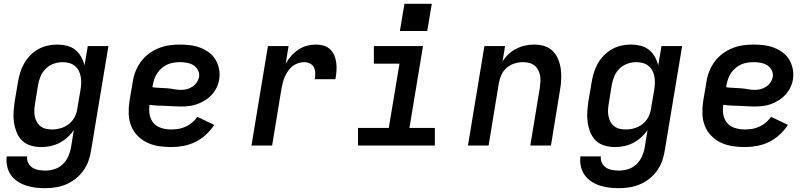

<svg xmlns="http://www.w3.org/2000/svg" viewBox="-20 -761 4240 1004"><path d="M217 223Q191 223 165.5 220Q140 217 116 209Q92 201 71.5 187.5Q51 174 37 154Q23 134 17.5 109Q12 84 15 57H122Q120 76 128 91.5Q136 107 150 116Q164 125 181.5 128Q199 131 217 131Q241 131 265 123.5Q289 116 307.5 98.5Q326 81 336.5 58Q347 35 351 12L366 -81Q352 -60 332.5 -42.5Q313 -25 290.5 -13.5Q268 -2 243.5 3Q219 8 195 8Q167 8 140.5 0Q114 -8 95.5 -26Q77 -44 67 -69Q57 -94 53 -121Q49 -148 51 -176Q53 -204 57 -232L74 -332Q78 -357 85.5 -381.5Q93 -406 106 -429Q119 -452 138 -471.5Q157 -491 180.5 -504Q204 -517 229 -522.5Q254 -528 279 -528Q305 -528 329.5 -522Q354 -516 373 -501Q392 -486 404 -464.5Q416 -443 422 -419L439 -520H547L456 27Q452 54 442.5 80.5Q433 107 416 131Q399 155 375.5 173.5Q352 192 326 203Q300 214 272 218.5Q244 223 217 223ZM253 -84Q275 -84 297.5 -90.5Q320 -97 339 -111.5Q358 -126 369.5 -147.5Q381 -169 384 -191L401 -291Q404 -309 404.5 -326.5Q405 -344 402 -360.5Q399 -377 391.5 -391.5Q384 -406 371 -416.5Q358 -427 341.5 -431.5Q325 -436 307 -436Q285 -436 261.5 -428Q238 -420 220 -402.5Q202 -385 192.5 -362.5Q183 -340 179 -317L163 -217Q160 -200 159.5 -184Q159 -168 162 -152.5Q165 -137 172.5 -123.5Q180 -110 192.5 -100.5Q205 -91 220.5 -87.5Q236 -84 253 -84Z M875 8Q842 8 809.5 3Q777 -2 749 -15.5Q721 -29 699 -51.5Q677 -74 665.5 -103.5Q654 -133 653 -166Q652 -199 657 -232L674 -332Q678 -360 688.5 -387Q699 -414 716.5 -438Q734 -462 758 -480Q782 -498 809.5 -509Q837 -520 865 -524Q893 -528 920 -528Q948 -528 975.5 -524.5Q1003 -521 1027.5 -511.5Q1052 -502 1073 -486.5Q1094 -471 1107 -449Q1120 -427 1125.5 -400Q1131 -373 1126 -345Q1123 -324 1113 -303.5Q1103 -283 1087.5 -266Q1072 -249 1052 -236.5Q1032 -224 1011 -216.5Q990 -209 968.5 -206.5Q947 -204 925 -204Q905 -204 884.5 -205.5Q864 -207 843.5 -207.5Q823 -208 802.5 -209Q782 -210 762 -213Q758 -187 762.5 -161.5Q767 -136 783 -117.5Q799 -99 824 -91.5Q849 -84 875 -84Q894 -84 913 -87Q932 -90 950.5 -98.5Q969 -107 984.5 -120Q1000 -133 1012 -150L1100 -108Q1082 -80 1056.5 -56.5Q1031 -33 1001 -18.5Q971 -4 939 2Q907 8 875 8ZM928 -291Q943 -291 958 -295Q973 -299 986.5 -308Q1000 -317 1009 -330.5Q1018 -344 1021 -358Q1024 -377 1015.5 -393.5Q1007 -410 992 -419.5Q977 -429 958.5 -432.5Q940 -436 921 -436Q905 -436 888.5 -433.5Q872 -431 856 -424Q840 -417 826.5 -405.5Q813 -394 803 -379.5Q793 -365 787.5 -349Q782 -333 779 -317L777 -305Q796 -302 815 -301.5Q834 -301 853 -299.5Q872 -298 890.5 -294.5Q909 -291 928 -291Z M1295 0 1381 -520H1489L1474 -428Q1486 -450 1503 -469Q1520 -488 1541 -502Q1562 -516 1585.5 -522Q1609 -528 1632 -528Q1654 -528 1673.5 -522Q1693 -516 1707 -502.5Q1721 -489 1728.5 -470.5Q1736 -452 1738.5 -431.5Q1741 -411 1739.5 -390Q1738 -369 1734 -347H1626Q1629 -363 1628.5 -379.5Q1628 -396 1621.5 -409Q1615 -422 1600.5 -429Q1586 -436 1570 -436Q1555 -436 1538.5 -430.5Q1522 -425 1509 -414.5Q1496 -404 1486 -389.5Q1476 -375 1469.5 -360Q1463 -345 1459 -329Q1455 -313 1452 -298L1403 0Z M1852 0V-92H2013L2069 -428H1935V-520H2192L2121 -92H2254V0ZM2071 -599 2095 -741H2238L2214 -599Z M2427 0 2513 -520H2621L2608 -440Q2621 -461 2640 -478.5Q2659 -496 2681 -507Q2703 -518 2726.5 -523Q2750 -528 2773 -528Q2801 -528 2827 -520Q2853 -512 2871 -493.5Q2889 -475 2899 -450.5Q2909 -426 2912.5 -399Q2916 -372 2914.5 -344Q2913 -316 2908 -288L2861 0H2753L2803 -303Q2805 -319 2806 -335.5Q2807 -352 2804 -367Q2801 -382 2794 -395.5Q2787 -409 2775 -418.5Q2763 -428 2747.5 -432Q2732 -436 2716 -436Q2694 -436 2672 -429.5Q2650 -423 2631.5 -408Q2613 -393 2603 -372Q2593 -351 2589 -329L2535 0Z M3217 223Q3191 223 3165.5 220Q3140 217 3116 209Q3092 201 3071.5 187.5Q3051 174 3037 154Q3023 134 3017.5 109Q3012 84 3015 57H3122Q3120 76 3128 91.5Q3136 107 3150 116Q3164 125 3181.5 128Q3199 131 3217 131Q3241 131 3265 123.5Q3289 116 3307.5 98.5Q3326 81 3336.5 58Q3347 35 3351 12L3366 -81Q3352 -60 3332.5 -42.5Q3313 -25 3290.5 -13.5Q3268 -2 3243.5 3Q3219 8 3195 8Q3167 8 3140.5 0Q3114 -8 3095.5 -26Q3077 -44 3067 -69Q3057 -94 3053 -121Q3049 -148 3051 -176Q3053 -204 3057 -232L3074 -332Q3078 -357 3085.5 -381.5Q3093 -406 3106 -429Q3119 -452 3138 -471.5Q3157 -491 3180.5 -504Q3204 -517 3229 -522.5Q3254 -528 3279 -528Q3305 -528 3329.5 -522Q3354 -516 3373 -501Q3392 -486 3404 -464.5Q3416 -443 3422 -419L3439 -520H3547L3456 27Q3452 54 3442.5 80.5Q3433 107 3416 131Q3399 155 3375.5 173.5Q3352 192 3326 203Q3300 214 3272 218.5Q3244 223 3217 223ZM3253 -84Q3275 -84 3297.5 -90.5Q3320 -97 3339 -111.5Q3358 -126 3369.5 -147.5Q3381 -169 3384 -191L3401 -291Q3404 -309 3404.5 -326.5Q3405 -344 3402 -360.5Q3399 -377 3391.5 -391.5Q3384 -406 3371 -416.5Q3358 -427 3341.5 -431.5Q3325 -436 3307 -436Q3285 -436 3261.5 -428Q3238 -420 3220 -402.5Q3202 -385 3192.5 -362.5Q3183 -340 3179 -317L3163 -217Q3160 -200 3159.5 -184Q3159 -168 3162 -152.5Q3165 -137 3172.5 -123.5Q3180 -110 3192.5 -100.5Q3205 -91 3220.5 -87.5Q3236 -84 3253 -84Z M3875 8Q3842 8 3809.5 3Q3777 -2 3749 -15.5Q3721 -29 3699 -51.5Q3677 -74 3665.5 -103.5Q3654 -133 3653 -166Q3652 -199 3657 -232L3674 -332Q3678 -360 3688.5 -387Q3699 -414 3716.5 -438Q3734 -462 3758 -480Q3782 -498 3809.5 -509Q3837 -520 3865 -524Q3893 -528 3920 -528Q3948 -528 3975.5 -524.5Q4003 -521 4027.5 -511.5Q4052 -502 4073 -486.5Q4094 -471 4107 -449Q4120 -427 4125.5 -400Q4131 -373 4126 -345Q4123 -324 4113 -303.5Q4103 -283 4087.5 -266Q4072 -249 4052 -236.5Q4032 -224 4011 -216.5Q3990 -209 3968.5 -206.5Q3947 -204 3925 -204Q3905 -204 3884.5 -205.5Q3864 -207 3843.5 -207.5Q3823 -208 3802.5 -209Q3782 -210 3762 -213Q3758 -187 3762.5 -161.5Q3767 -136 3783 -117.5Q3799 -99 3824 -91.5Q3849 -84 3875 -84Q3894 -84 3913 -87Q3932 -90 3950.5 -98.5Q3969 -107 3984.5 -120Q4000 -133 4012 -150L4100 -108Q4082 -80 4056.5 -56.5Q4031 -33 4001 -18.5Q3971 -4 3939 2Q3907 8 3875 8ZM3928 -291Q3943 -291 3958 -295Q3973 -299 3986.5 -308Q4000 -317 4009 -330.5Q4018 -344 4021 -358Q4024 -377 4015.5 -393.5Q4007 -410 3992 -419.5Q3977 -429 3958.5 -432.5Q3940 -436 3921 -436Q3905 -436 3888.5 -433.5Q3872 -431 3856 -424Q3840 -417 3826.5 -405.5Q3813 -394 3803 -379.5Q3793 -365 3787.5 -349Q3782 -333 3779 -317L3777 -305Q3796 -302 3815 -301.5Q3834 -301 3853 -299.5Q3872 -298 3890.5 -294.5Q3909 -291 3928 -291Z"/></svg>

Font: Iosevka SS04 Semibold Extended
Style: Italic
Weight: 600
Width: 7
Italic angle: -9°
Monospace: yes
Designer: Belleve Invis
Foundry: Belleve Invis
Version: Version 19.0.0; ttfautohint (v1.8.4)